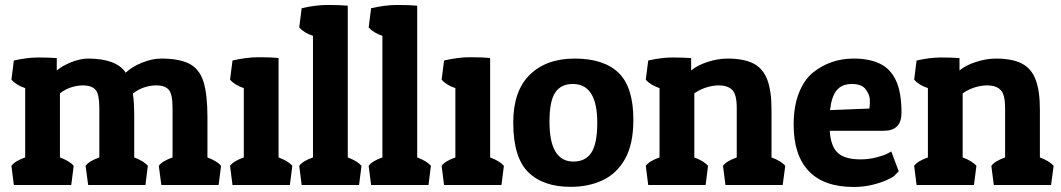

<svg xmlns="http://www.w3.org/2000/svg" viewBox="-20 -743 4260 771"><path d="M25.9 -422.9 35.6 -500Q89.4 -512.2 134.8 -512.2Q156.7 -512.2 175 -511.5Q193.4 -510.7 208 -509.8V-460Q231.9 -480 267.8 -493.9Q303.7 -507.8 333 -507.8Q446.8 -507.8 484.9 -451.2Q509.8 -475.1 550.8 -491.5Q591.8 -507.8 627 -507.8Q700.2 -507.8 740.7 -486.8Q781.2 -465.8 797.1 -414.8Q813 -363.8 813 -272.9V-110.8Q852.5 -95.7 867.7 -77.1L857.9 0H627.9L617.7 -77.1Q631.3 -96.2 672.9 -110.8V-309.1Q672.9 -363.8 658.2 -381.8Q646.5 -396.5 621.1 -399.4Q595.7 -402.3 566.4 -394.3Q537.1 -386.2 513.7 -367.2Q519 -331.1 519 -272.9V-110.8Q558.6 -95.7 573.7 -77.1L564 0H334L323.7 -77.1Q337.4 -96.2 378.9 -110.8V-309.1Q378.9 -363.8 364.3 -381.8Q352.5 -396 327.4 -399.2Q302.2 -402.3 273.2 -394.5Q244.1 -386.7 220.7 -368.2V-110.8Q259.8 -96.2 275.9 -77.1L266.1 0H35.6L25.9 -77.1Q39.6 -96.2 81.1 -110.8V-389.2Q45.4 -400.9 25.9 -422.9Z M903.8 -422.9 913.6 -500Q970.2 -513.2 1018.1 -513.2Q1042 -513.2 1062 -512.5Q1082 -511.7 1098.6 -509.8V-110.8Q1137.7 -96.2 1153.8 -77.1L1144 0H913.6L903.8 -77.1Q917.5 -96.2 959 -110.8V-389.2Q923.3 -400.9 903.8 -422.9Z M1181.6 -632.8 1191.4 -710Q1248 -723.1 1295.9 -723.1Q1343.8 -723.1 1376.5 -720.2V-110.8Q1415.5 -96.2 1431.6 -77.1L1421.9 0H1191.4L1181.6 -77.1Q1195.3 -96.2 1236.8 -110.8V-599.1Q1201.2 -610.8 1181.6 -632.8Z M1460.4 -632.8 1470.2 -710Q1526.9 -723.1 1574.7 -723.1Q1622.6 -723.1 1655.3 -720.2V-110.8Q1694.3 -96.2 1710.4 -77.1L1700.7 0H1470.2L1460.4 -77.1Q1474.1 -96.2 1515.6 -110.8V-599.1Q1480 -610.8 1460.4 -632.8Z M1753.4 -422.9 1763.2 -500Q1819.8 -513.2 1867.7 -513.2Q1891.6 -513.2 1911.6 -512.5Q1931.6 -511.7 1948.2 -509.8V-110.8Q1987.3 -96.2 2003.4 -77.1L1993.7 0H1763.2L1753.4 -77.1Q1767.1 -96.2 1808.6 -110.8V-389.2Q1772.9 -400.9 1753.4 -422.9Z M2523.4 -262.2Q2523.4 -164.6 2490.2 -105.2Q2457 -45.9 2400.1 -19.3Q2343.3 7.3 2272 7.3Q2160.6 7.3 2100.8 -52Q2041 -111.3 2041 -251.5Q2041 -377.4 2107.2 -442.6Q2173.3 -507.8 2288.1 -507.8Q2405.3 -507.8 2464.4 -450.2Q2523.4 -392.6 2523.4 -262.2ZM2186.5 -253.9Q2186.5 -94.2 2282.7 -94.2Q2331.5 -94.2 2355 -130.6Q2378.4 -167 2378.4 -250Q2378.4 -405.8 2280.3 -405.8Q2232.4 -405.8 2209.5 -371.3Q2186.5 -336.9 2186.5 -253.9Z M2573.2 -422.9 2583 -500Q2636.7 -512.2 2682.1 -512.2Q2704.1 -512.2 2722.4 -511.5Q2740.7 -510.7 2755.4 -509.8V-460Q2780.3 -481 2821.8 -494.4Q2863.3 -507.8 2901.4 -507.8Q2966.8 -507.8 3005.4 -488Q3043.9 -468.3 3061 -423.3Q3078.1 -378.4 3078.1 -303.2V-110.8Q3117.2 -96.2 3133.3 -77.1L3123 0H2893.1L2883.3 -77.1Q2897 -96.2 2938.5 -110.8V-309.1Q2938.5 -363.3 2920.9 -381.3Q2907.2 -396 2881.3 -399.2Q2855.5 -402.3 2825.2 -394.5Q2794.9 -386.7 2768.1 -368.2V-110.8Q2807.1 -96.2 2823.2 -77.1L2813.5 0H2583L2573.2 -77.1Q2586.9 -96.2 2628.4 -110.8V-389.2Q2592.8 -400.9 2573.2 -422.9Z M3408.2 7.8Q3288.1 7.8 3227.5 -56.2Q3167 -120.1 3167 -242.2Q3167 -315.9 3188 -369.4Q3209 -422.9 3245.1 -452.1Q3314.9 -507.8 3408.2 -507.8Q3470.2 -507.8 3512.9 -487.5Q3555.7 -467.3 3577.9 -419.7Q3600.1 -372.1 3600.1 -290Q3600.1 -217.8 3528.8 -217.8H3312Q3315.9 -154.8 3344.5 -128.9Q3373 -103 3435.1 -103Q3468.8 -103 3499.8 -111.1Q3530.8 -119.1 3544.9 -127L3559.1 -134.8L3588.9 -55.2Q3583.5 -48.8 3571.8 -37.6Q3564 -30.3 3540 -19.5Q3516.1 -8.8 3481.7 -0.5Q3447.3 7.8 3408.2 7.8ZM3313 -300.8 3471.2 -307.1Q3473.1 -319.3 3473.1 -340.8Q3473.1 -360.8 3457 -383.3Q3440.9 -405.8 3401.4 -405.8Q3361.8 -405.8 3340.8 -381.8Q3319.8 -357.9 3313 -300.8Z M3650.9 -422.9 3660.6 -500Q3714.4 -512.2 3759.8 -512.2Q3781.7 -512.2 3800 -511.5Q3818.4 -510.7 3833 -509.8V-460Q3857.9 -481 3899.4 -494.4Q3940.9 -507.8 3979 -507.8Q4044.4 -507.8 4083 -488Q4121.6 -468.3 4138.7 -423.3Q4155.8 -378.4 4155.8 -303.2V-110.8Q4194.8 -96.2 4210.9 -77.1L4200.7 0H3970.7L3960.9 -77.1Q3974.6 -96.2 4016.1 -110.8V-309.1Q4016.1 -363.3 3998.5 -381.3Q3984.9 -396 3959 -399.2Q3933.1 -402.3 3902.8 -394.5Q3872.6 -386.7 3845.7 -368.2V-110.8Q3884.8 -96.2 3900.9 -77.1L3891.1 0H3660.6L3650.9 -77.1Q3664.6 -96.2 3706.1 -110.8V-389.2Q3670.4 -400.9 3650.9 -422.9Z"/></svg>

Font: Odor Mean Chey
Style: Regular
Weight: 400
Designer: Danh Hong
Version: Version 8.002; ttfautohint (v1.8.3)